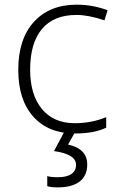

<svg xmlns="http://www.w3.org/2000/svg" viewBox="-20 -561 515 821"><path d="M300.8 9.8Q187 9.8 122.6 -62Q58.1 -133.8 58.1 -262.2Q58.1 -394 125 -467.5Q191.9 -541 308.1 -541Q377 -541 439.9 -517.1L426.8 -474.1Q357.9 -497.1 307.1 -497.1Q209.5 -497.1 159.2 -436.8Q108.9 -376.5 108.9 -263.2Q108.9 -155.8 159.2 -95Q209.5 -34.2 299.8 -34.2Q372.1 -34.2 434.1 -60.1V-15.1Q383.3 9.8 300.8 9.8ZM353 142.1Q353 190.9 320.1 215.6Q287.1 240.2 228 240.2Q194.8 240.2 182.1 234.9V191.9Q196.8 196.8 227.1 196.8Q265.1 196.8 285.2 183.1Q305.2 169.4 305.2 144Q305.2 98.1 210.9 85L256.3 0H303.2L271 57.1Q353 75.2 353 142.1Z"/></svg>

Font: TypoPRO Open Sans
Style: Regular
Weight: 300
Foundry: Ascender Corporation
Version: Version 1.10